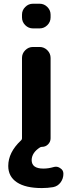

<svg xmlns="http://www.w3.org/2000/svg" viewBox="-20 -793 367 1010"><path d="M153.3 -643.6Q129.9 -643.6 112.8 -660.6Q95.7 -677.7 95.7 -701.2V-715.8Q95.7 -739.3 112.8 -756.3Q129.9 -773.4 153.3 -773.4H188.5Q211.9 -773.4 229 -756.3Q246.1 -739.3 246.1 -715.8V-701.2Q246.1 -677.7 229 -660.6Q211.9 -643.6 188.5 -643.6ZM200.2 196.3Q114.3 196.3 68.8 166Q23.4 135.7 23.4 80.1Q23.4 8.8 89.8 -53.7Q95.7 -58.6 95.7 -66.4V-488.3Q95.7 -511.7 112.8 -528.8Q129.9 -545.9 153.3 -545.9H188.5Q211.9 -545.9 229 -528.8Q246.1 -511.7 246.1 -488.3V-65.4Q246.1 -46.9 232.9 -33.7Q219.7 -20.5 201.2 -20.5Q195.3 -20.5 190.4 -17.6Q147.5 9.8 146.5 48.8Q146.5 93.8 208 93.8Q234.4 93.8 261.7 85.9Q268.6 84 274.4 84Q286.1 84 296.9 91.8Q313.5 101.6 313.5 121.1Q313.5 146.5 298.8 166.5Q284.2 186.5 259.8 191.4Q230.5 196.3 200.2 196.3Z"/></svg>

Font: Gen Jyuu Gothic P Bold
Style: Bold
Weight: 700
Designer: [Source Han Sans]
Ryoko NISHIZUKA  (kana & ideographs); Paul D. Hunt (Latin, Greek & Cyrillic); Wenlong ZHANG  (bopomofo
Version: Version 1.002.20150607